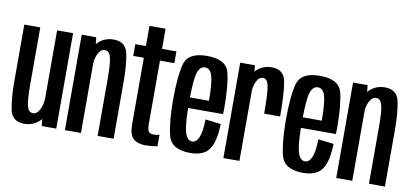

<svg xmlns="http://www.w3.org/2000/svg" viewBox="-68 -951 2548 1184"><g transform="rotate(10 1206.0 -359.0)"><path d="M237.5 0 232 -42.5Q191 5 127.5 5Q52 5 37.2 -65.2Q22.5 -135.5 22.5 -240V-597.5H122.5V-240.5Q122.5 -140.5 132.5 -104.5Q142.5 -68.5 169.5 -68.5Q195 -68.5 211.5 -101.5Q226.5 -131 228 -173.5V-597.5H328V0Z M382 0V-597.5H473L477.5 -555.5Q518.5 -602.5 581.5 -602.5Q657.5 -602.5 672.2 -532.5Q687 -462.5 687 -358V0H587V-357Q587 -457 576.8 -493Q566.5 -529 540 -529Q514 -529 497.5 -496.5Q485.5 -472.5 482.5 -440.5V0Z M888 6Q839 6 811.5 -17.2Q784 -40.5 784 -109.5V-524H717.5V-597.5H784V-723.5H885V-597.5H975V-524H885V-131.5Q885 -91 894.5 -79.5Q904 -68 924 -68Q943 -68 961.5 -73V-1Q923 6 888 6Z M1167 4.5Q1048 4.5 1027.2 -78.5Q1006.5 -161.5 1006.5 -298.5Q1006.5 -448.5 1027.5 -525.8Q1048.5 -603 1166.5 -603Q1286 -603 1306.2 -526.5Q1326.5 -450 1326.5 -301Q1326.5 -282.5 1325.5 -266.5H1106.5Q1108 -161.5 1120 -118Q1134 -67.5 1167 -67.5Q1192.5 -67.5 1207.8 -102Q1223 -136.5 1224.5 -215.5L1322 -204Q1319.5 -126 1303.2 -80.5Q1287 -35 1253.8 -15.2Q1220.5 4.5 1167 4.5ZM1106.5 -332.5H1225.5Q1225 -446.5 1212 -488Q1199 -531 1166.5 -531Q1134.5 -531 1120.5 -487Q1108 -448 1106.5 -332.5Z M1574.5 -313.5Q1574.5 -448.5 1565 -489Q1555.5 -529.5 1530.5 -529.5Q1504 -529.5 1489.5 -498Q1476.5 -469.5 1475 -441V0H1374.5V-597.5H1466.5L1470.5 -558Q1472.5 -561 1475 -563.5Q1513.5 -603 1572 -603Q1647.5 -603 1661 -532Q1674.5 -461 1674.5 -313.5Z M1873.5 4.5Q1754.5 4.5 1733.8 -78.5Q1713 -161.5 1713 -298.5Q1713 -448.5 1734 -525.8Q1755 -603 1873 -603Q1992.5 -603 2012.8 -526.5Q2033 -450 2033 -301Q2033 -282.5 2032 -266.5H1813Q1814.5 -161.5 1826.5 -118Q1840.5 -67.5 1873.5 -67.5Q1899 -67.5 1914.2 -102Q1929.5 -136.5 1931 -215.5L2028.5 -204Q2026 -126 2009.8 -80.5Q1993.5 -35 1960.2 -15.2Q1927 4.5 1873.5 4.5ZM1813 -332.5H1932Q1931.5 -446.5 1918.5 -488Q1905.5 -531 1873 -531Q1841 -531 1827 -487Q1814.5 -448 1813 -332.5Z M2081 0V-597.5H2172L2176.5 -555.5Q2217.5 -602.5 2280.5 -602.5Q2356.5 -602.5 2371.2 -532.5Q2386 -462.5 2386 -358V0H2286V-357Q2286 -457 2275.8 -493Q2265.5 -529 2239 -529Q2213 -529 2196.5 -496.5Q2184.5 -472.5 2181.5 -440.5V0Z"/></g></svg>

Font: Anybody Condensed Medium
Style: Regular
Weight: 500
Width: 3
Designer: Tyler Finck
Foundry: Etcetera Type Company
Version: Version 1.010; ttfautohint (v1.8.3) -l 8 -r 50 -G 200 -x 14 